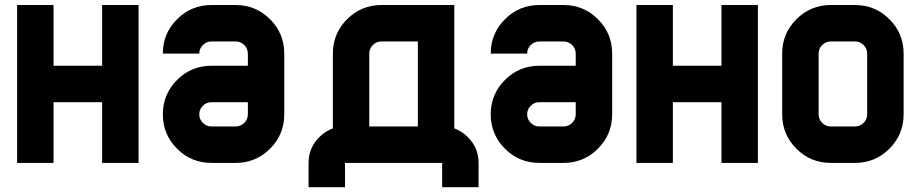

<svg xmlns="http://www.w3.org/2000/svg" viewBox="-20 -655 3702 772"><path d="M48.8 -634.8H195.3V-390.6H390.6V-634.8H537.1V0H390.6V-244.1H195.3V0H48.8Z M830.1 -146.5H927.7Q947.8 -146.5 962.2 -160.9Q976.6 -175.3 976.6 -195.3V-244.1H830.1Q810.1 -244.1 795.7 -229.7Q781.2 -215.3 781.2 -195.3Q781.2 -175.3 795.7 -160.9Q810.1 -146.5 830.1 -146.5ZM927.7 0H830.1Q749 0 691.9 -57.1Q634.8 -114.3 634.8 -195.3Q634.8 -276.4 691.9 -333.5Q749 -390.6 830.1 -390.6H976.6V-439.5Q976.6 -459.5 962.2 -473.9Q947.8 -488.3 927.7 -488.3H830.1Q810.1 -488.3 795.7 -473.9Q781.2 -459.5 781.2 -439.5H634.8Q634.8 -520.5 691.9 -577.6Q749 -634.8 830.1 -634.8H927.7Q1008.8 -634.8 1065.9 -577.6Q1123 -520.5 1123 -439.5V-195.3Q1123 -114.3 1065.9 -57.1Q1008.8 0 927.7 0Z M1513.7 -488.3Q1493.7 -488.3 1479.2 -473.9Q1464.8 -459.5 1464.8 -439.5V-146.5H1660.2V-488.3ZM1318.4 -439.5Q1318.4 -520.5 1375.5 -577.6Q1432.6 -634.8 1513.7 -634.8H1806.6V-138.7Q1836.9 -127.9 1861.3 -103.5Q1904.3 -60.5 1904.3 0V97.7H1757.8V0H1367.2V97.7H1220.7V0Q1220.7 -60.5 1263.7 -103.5Q1288.1 -127.9 1318.4 -138.7Z M2148.4 -146.5H2246.1Q2266.1 -146.5 2280.5 -160.9Q2294.9 -175.3 2294.9 -195.3V-244.1H2148.4Q2128.4 -244.1 2114 -229.7Q2099.6 -215.3 2099.6 -195.3Q2099.6 -175.3 2114 -160.9Q2128.4 -146.5 2148.4 -146.5ZM2246.1 0H2148.4Q2067.4 0 2010.3 -57.1Q1953.1 -114.3 1953.1 -195.3Q1953.1 -276.4 2010.3 -333.5Q2067.4 -390.6 2148.4 -390.6H2294.9V-439.5Q2294.9 -459.5 2280.5 -473.9Q2266.1 -488.3 2246.1 -488.3H2148.4Q2128.4 -488.3 2114 -473.9Q2099.6 -459.5 2099.6 -439.5H1953.1Q1953.1 -520.5 2010.3 -577.6Q2067.4 -634.8 2148.4 -634.8H2246.1Q2327.1 -634.8 2384.3 -577.6Q2441.4 -520.5 2441.4 -439.5V-195.3Q2441.4 -114.3 2384.3 -57.1Q2327.1 0 2246.1 0Z M2539.1 -634.8H2685.5V-390.6H2880.9V-634.8H3027.3V0H2880.9V-244.1H2685.5V0H2539.1Z M3418 -488.3H3320.3Q3300.3 -488.3 3285.9 -473.9Q3271.5 -459.5 3271.5 -439.5V-195.3Q3271.5 -175.3 3285.9 -160.9Q3300.3 -146.5 3320.3 -146.5H3418Q3438 -146.5 3452.4 -160.9Q3466.8 -175.3 3466.8 -195.3V-439.5Q3466.8 -459.5 3452.4 -473.9Q3438 -488.3 3418 -488.3ZM3320.3 -634.8H3418Q3499 -634.8 3556.2 -577.6Q3613.3 -520.5 3613.3 -439.5V-195.3Q3613.3 -114.3 3556.2 -57.1Q3499 0 3418 0H3320.3Q3239.3 0 3182.1 -57.1Q3125 -114.3 3125 -195.3V-439.5Q3125 -520.5 3182.1 -577.6Q3239.3 -634.8 3320.3 -634.8Z"/></svg>

Font: Audex
Style: Regular
Weight: 400
Designer: GGBotNet
Foundry: GGBotNet
Version: 1.00